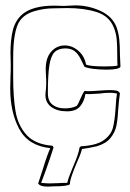

<svg xmlns="http://www.w3.org/2000/svg" viewBox="-20 -537 483 714"><path d="M264 72Q255 93 247.5 114.5Q240 136 240 148Q232 156 178 156L158 157Q128 157 122 145L139 93Q156 37 167 14Q85 5 51.5 -57.5Q18 -120 18 -208L19 -252Q20 -266 20 -293L19 -342Q19 -388 27.5 -423.5Q36 -459 61 -482Q99 -516 182 -516L218 -515Q228 -515 238.5 -516Q249 -517 260 -517Q308 -517 352.5 -497Q397 -477 413 -437Q421 -415 423.5 -391Q426 -367 426 -334L428 -289Q423 -278 377 -278Q350 -278 326.5 -281Q303 -284 294 -289Q291 -295 280.5 -316.5Q270 -338 256.5 -347.5Q243 -357 223 -357Q197 -357 183 -343Q169 -329 163.5 -293.5Q158 -258 158 -190Q158 -161 175.5 -147.5Q193 -134 221 -134Q247 -134 265 -143Q270 -148 280 -172Q281 -175 286.5 -186Q292 -197 295 -199Q300 -198 312 -198Q323 -198 349 -200Q375 -202 388 -202Q404 -202 413 -200Q422 -198 426 -190Q422 -163 420 -134Q418 -95 413 -70Q408 -45 391 -24Q374 -3 340 7Q304 15 285 17Q280 37 264 72ZM410 -137Q412 -173 415 -189Q404 -192 389 -192Q369 -192 350 -189Q322 -187 312 -187Q302 -187 298 -188Q293 -159 277.5 -141Q262 -123 229 -123Q193 -123 171 -139Q149 -155 149 -184Q149 -191 151 -207L152 -228Q152 -243 151 -252L150 -280Q150 -322 170.5 -345Q191 -368 221 -368Q248 -368 271 -348.5Q294 -329 300 -297Q315 -290 370 -290Q405 -290 417 -293Q416 -307 416 -334Q416 -368 414 -390Q412 -412 404 -433Q387 -477 340 -492Q293 -507 230 -507L178 -506Q144 -506 108 -495.5Q72 -485 54 -460Q29 -425 29 -322V-251Q29 -174 38 -122Q47 -70 79 -35Q111 0 175 5Q176 6 177 7.5Q178 9 179 12Q178 15 165.5 53Q153 91 133 143Q153 145 165 145L198 144Q209 143 230 143Q234 126 242 107Q250 88 252 82Q272 37 276 11L281 7Q338 4 365.5 -15.5Q393 -35 400 -62.5Q407 -90 410 -137Z"/></svg>

Font: Londrina Outline
Style: Regular
Weight: 400
Designer: Marcelo Magalhaes
Foundry: Marcelo Magalhães
Version: Version 1.002